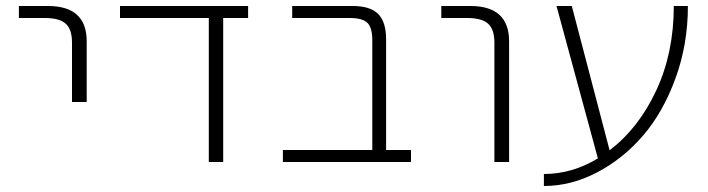

<svg xmlns="http://www.w3.org/2000/svg" viewBox="-20 -540 2361 640"><path d="M43 -480V-520H140Q269 -520 269 -402V-200H220V-398Q220 -442 199 -461Q178 -480 129 -480Z M724 0H676V-480H380V-520H807V-480H724Z M1221 -406Q1221 -448 1204.5 -464Q1188 -480 1146 -480H954V-520H1156Q1214 -520 1240.5 -493.5Q1267 -467 1267 -409V-40H1350V0H923V-40H1221Z M1451 -480V-520H1548Q1677 -520 1677 -402V0H1628V-398Q1628 -442 1607 -461Q1586 -480 1537 -480Z M2012 -39Q2109 -113 2167.5 -238.5Q2226 -364 2226 -520H2273Q2273 -392 2231.5 -278.5Q2190 -165 2123 -87.5Q2056 -10 1969.5 35Q1883 80 1793 80V40Q1887 40 1973 -12L1835 -520H1886Z"/></svg>

Font: Mplus 1p Light
Style: Regular
Weight: 300
Version: Version 1.061